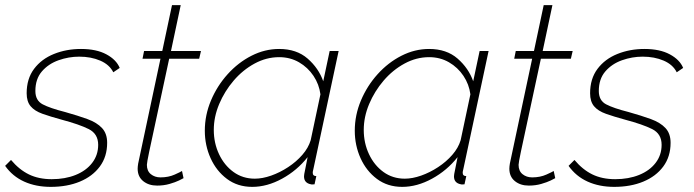

<svg xmlns="http://www.w3.org/2000/svg" viewBox="-34 -719 2707 749"><path d="M164 10Q106 10 60.5 -10.5Q15 -31 -14 -72L9 -95Q41 -57 79 -38.5Q117 -20 168 -20Q220 -20 261 -36.5Q302 -53 325.5 -83.5Q349 -114 349 -154Q349 -197 312 -215.5Q275 -234 207 -252Q163 -264 132 -275Q101 -286 85.5 -304.5Q70 -323 70 -355Q70 -412 99 -450.5Q128 -489 176.5 -508.5Q225 -528 282 -528Q342 -528 381 -507Q420 -486 433 -454L408 -437Q393 -467 357 -482.5Q321 -498 275 -498Q234 -498 194.5 -484Q155 -470 129.5 -440.5Q104 -411 104 -364Q104 -327 132.5 -312Q161 -297 220 -282Q270 -268 307 -254.5Q344 -241 364 -219.5Q384 -198 384 -162Q384 -108 355.5 -69.5Q327 -31 277.5 -10.5Q228 10 164 10Z M503 -61Q503 -65 503.5 -70Q504 -75 505 -81L592 -490H522L528 -520H599L637 -699H671L633 -520H750L743 -490H626L548 -127Q539 -84 539 -76Q539 -52 554.5 -39.5Q570 -27 592 -27Q623 -27 647.5 -38Q672 -49 676 -52L682 -24Q679 -22 664.5 -15Q650 -8 627.5 -1.5Q605 5 579 5Q546 5 524.5 -12.5Q503 -30 503 -61Z M950 10Q893 10 851.5 -21Q810 -52 787.5 -102Q765 -152 765 -209Q765 -270 789 -327Q813 -384 854 -429.5Q895 -475 947 -501.5Q999 -528 1055 -528Q1123 -528 1166 -490.5Q1209 -453 1227 -402L1252 -520H1287L1188 -57Q1186 -50 1186 -45Q1186 -32 1200 -32L1193 0Q1189 0 1185.5 0.5Q1182 1 1179 0Q1152 -5 1152 -31Q1152 -35 1153 -40.5Q1154 -46 1157 -60.5Q1160 -75 1166 -106Q1125 -54 1066.5 -22Q1008 10 950 10ZM960 -22Q990 -22 1024 -34Q1058 -46 1090 -67Q1122 -88 1145.5 -115Q1169 -142 1178 -172L1216 -351Q1211 -390 1189 -423Q1167 -456 1132.5 -476Q1098 -496 1055 -496Q1005 -496 959 -471Q913 -446 877.5 -404.5Q842 -363 821 -313Q800 -263 800 -212Q800 -161 820.5 -117.5Q841 -74 877 -48Q913 -22 960 -22Z M1535 10Q1478 10 1436.5 -21Q1395 -52 1372.5 -102Q1350 -152 1350 -209Q1350 -270 1374 -327Q1398 -384 1439 -429.5Q1480 -475 1532 -501.5Q1584 -528 1640 -528Q1708 -528 1751 -490.5Q1794 -453 1812 -402L1837 -520H1872L1773 -57Q1771 -50 1771 -45Q1771 -32 1785 -32L1778 0Q1774 0 1770.5 0.5Q1767 1 1764 0Q1737 -5 1737 -31Q1737 -35 1738 -40.5Q1739 -46 1742 -60.5Q1745 -75 1751 -106Q1710 -54 1651.5 -22Q1593 10 1535 10ZM1545 -22Q1575 -22 1609 -34Q1643 -46 1675 -67Q1707 -88 1730.5 -115Q1754 -142 1763 -172L1801 -351Q1796 -390 1774 -423Q1752 -456 1717.5 -476Q1683 -496 1640 -496Q1590 -496 1544 -471Q1498 -446 1462.5 -404.5Q1427 -363 1406 -313Q1385 -263 1385 -212Q1385 -161 1405.5 -117.5Q1426 -74 1462 -48Q1498 -22 1545 -22Z M1953 -61Q1953 -65 1953.5 -70Q1954 -75 1955 -81L2042 -490H1972L1978 -520H2049L2087 -699H2121L2083 -520H2200L2193 -490H2076L1998 -127Q1989 -84 1989 -76Q1989 -52 2004.5 -39.5Q2020 -27 2042 -27Q2073 -27 2097.5 -38Q2122 -49 2126 -52L2132 -24Q2129 -22 2114.5 -15Q2100 -8 2077.5 -1.5Q2055 5 2029 5Q1996 5 1974.5 -12.5Q1953 -30 1953 -61Z M2362 10Q2304 10 2258.5 -10.5Q2213 -31 2184 -72L2207 -95Q2239 -57 2277 -38.5Q2315 -20 2366 -20Q2418 -20 2459 -36.5Q2500 -53 2523.5 -83.5Q2547 -114 2547 -154Q2547 -197 2510 -215.5Q2473 -234 2405 -252Q2361 -264 2330 -275Q2299 -286 2283.5 -304.5Q2268 -323 2268 -355Q2268 -412 2297 -450.5Q2326 -489 2374.5 -508.5Q2423 -528 2480 -528Q2540 -528 2579 -507Q2618 -486 2631 -454L2606 -437Q2591 -467 2555 -482.5Q2519 -498 2473 -498Q2432 -498 2392.5 -484Q2353 -470 2327.5 -440.5Q2302 -411 2302 -364Q2302 -327 2330.5 -312Q2359 -297 2418 -282Q2468 -268 2505 -254.5Q2542 -241 2562 -219.5Q2582 -198 2582 -162Q2582 -108 2553.5 -69.5Q2525 -31 2475.5 -10.5Q2426 10 2362 10Z"/></svg>

Font: Raleway ExtraLight
Style: Italic
Weight: 200
Italic angle: -12°
Designer: Matt McInerney, Pablo Impallari, Rodrigo Fuenzalida
Foundry: Matt McInerney, Pablo Impallari, Rodrigo Fuenzalida
Version: Version 4.026